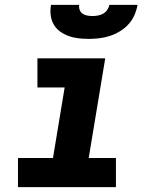

<svg xmlns="http://www.w3.org/2000/svg" viewBox="-20 -770 640 790"><path d="M54 0V-120H198L246 -410H134V-530H413L345 -120H457V0ZM345 -610Q324 -610 302.5 -612.5Q281 -615 262 -622Q243 -629 227 -640.5Q211 -652 201 -669.5Q191 -687 188.5 -708Q186 -729 190 -750H306Q304 -739 308 -729Q312 -719 320 -713.5Q328 -708 339 -706Q350 -704 360 -704Q371 -704 382.5 -706Q394 -708 404 -713.5Q414 -719 421 -729Q428 -739 430 -750H546Q542 -728 533 -707.5Q524 -687 508.5 -670Q493 -653 473 -641Q453 -629 431.5 -622Q410 -615 388 -612.5Q366 -610 345 -610Z"/></svg>

Font: Iosevka Curly Slab HvExObl
Style: Regular
Weight: 900
Width: 7
Italic angle: -9°
Monospace: yes
Designer: Belleve Invis
Foundry: Belleve Invis
Version: Version 11.1.0; ttfautohint (v1.8.3)